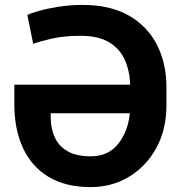

<svg xmlns="http://www.w3.org/2000/svg" viewBox="-20 -741 736 771"><path d="M343.8 10.3Q243.7 10.3 175.5 -30.5Q107.4 -71.3 72.5 -146.2Q37.6 -221.2 37.6 -322.8V-400.9H502.9Q501 -455.6 481.4 -500Q461.9 -544.4 418.9 -570.8Q376 -597.2 304.2 -597.2Q238.3 -597.2 190.2 -586.4Q142.1 -575.7 113.3 -564.9L89.8 -681.2Q101.1 -687 133.8 -696.5Q166.5 -706.1 213.1 -713.6Q259.8 -721.2 312 -721.2Q422.4 -721.2 497.1 -678.7Q571.8 -636.2 610.1 -561.5Q648.4 -486.8 648.4 -390.1V-318.8Q648.4 -221.7 608.2 -147.7Q567.9 -73.7 499 -31.7Q430.2 10.3 343.8 10.3ZM343.8 -113.3Q414.6 -113.3 454.3 -163.1Q494.1 -212.9 501.5 -286.1H183.6V-270.5Q183.6 -227.1 199.2 -191.2Q214.8 -155.3 250.2 -134.3Q285.6 -113.3 343.8 -113.3Z"/></svg>

Font: Vazirmatn UI
Style: Bold
Weight: 700
Designer: Saber Rastikerdar
Foundry: Saber Rastikerdar
Version: Version 33.003